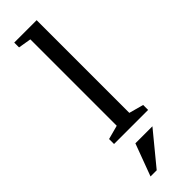

<svg xmlns="http://www.w3.org/2000/svg" viewBox="-334 -752 1012 1012"><g transform="rotate(-45 172.0 -246.5)"><path d="M66 -750H233V-59L314 -37V0H60V-37L138 -58V-702L66 -714ZM121 257H75L142 77H269Z"/></g></svg>

Font: Ledger
Style: Regular
Weight: 400
Designer: Denis Masharov
Foundry: Denis Masharov
Version: 1.001